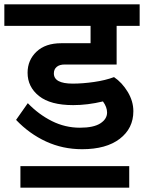

<svg xmlns="http://www.w3.org/2000/svg" viewBox="-41 -682 663 884"><path d="M207 -344Q207 -297 294 -297Q339 -297 391.5 -304.5Q444 -312 484 -327Q521 -302 547 -259Q573 -216 573 -170Q573 -91 510.5 -43Q448 5 337 5Q248 5 171 -30.5Q94 -66 33 -130L87 -207Q137 -155 198 -124.5Q259 -94 327 -94Q390 -94 421 -114Q452 -134 452 -164Q452 -189 433 -215Q362 -198 296 -198Q191 -198 138.5 -240Q86 -282 86 -347Q86 -405 127 -444Q168 -483 241 -483H376V-563H-21V-662H602V-563H496V-385H257Q233 -385 220 -374Q207 -363 207 -344ZM53 83H554V182H53Z"/></svg>

Font: MartelSansBold
Style: Bold
Weight: 700
Designer: Dan Reynolds and Mathieu Réguer
Foundry: Dan Reynolds and Mathieu Réguer
Version: Version 1.002; ttfautohint (v1.1) -l 5 -r 5 -G 72 -x 0 -D la